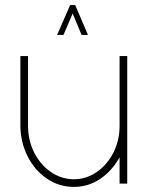

<svg xmlns="http://www.w3.org/2000/svg" viewBox="-20 -720 579 753"><path d="M60 -500H90V-226Q90 -169.5 114.2 -121.5Q138.5 -73.5 180 -45.2Q221.5 -17 270 -17Q318 -17 359.2 -45.2Q400.5 -73.5 424.8 -121.5Q449 -169.5 449 -226V-500H479V0H449V-103Q418 -48 371.5 -17.5Q325 13 270 13Q211.5 13 163.8 -19.5Q116 -52 88.5 -106.5Q61 -161 60 -224ZM275 -700 325 -583H300L265 -667L229 -583H204L255 -700Z"/></svg>

Font: Urbanist
Style: Regular
Weight: 400
Designer: Corey Hu
Foundry: Corey Hu
Version: Version 1.2; befe77262ef67d88f1d94aa3d2e49ef1327b4483